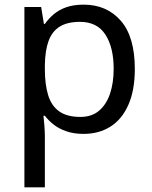

<svg xmlns="http://www.w3.org/2000/svg" viewBox="-20 -566 655 826"><path d="M340 -546Q439 -546 499.5 -477Q560 -408 560 -269Q560 -178 532.5 -115.5Q505 -53 455.5 -21.5Q406 10 339 10Q298 10 266 -1Q234 -12 211.5 -29.5Q189 -47 173 -68H167Q169 -51 171 -25Q173 1 173 20V240H85V-536H157L169 -463H173Q189 -486 211.5 -505Q234 -524 265.5 -535Q297 -546 340 -546ZM324 -472Q270 -472 237 -451.5Q204 -431 189 -390Q174 -349 173 -286V-269Q173 -203 187 -157Q201 -111 234.5 -87Q268 -63 326 -63Q375 -63 406.5 -90Q438 -117 453.5 -163.5Q469 -210 469 -270Q469 -362 433.5 -417Q398 -472 324 -472Z"/></svg>

Font: lguzrati85
Style: Book
Weight: 400
Designer: Jelle Bosma - Monotype Design Team, Universal Thirst
Foundry: Monotype Imaging Inc.
Version: Version 2.106